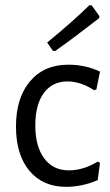

<svg xmlns="http://www.w3.org/2000/svg" viewBox="-20 -717 425 745"><path d="M327 -697 336 -696 366 -654 364 -646Q265 -569 194 -519L185 -520L163 -552Q261 -632 327 -697ZM245 -466Q312 -466 368 -439L354 -370L345 -367Q293 -401 242 -401Q183 -401 150 -356Q117 -311 117 -230Q117 -149 151.5 -102.5Q186 -56 247 -56Q304 -56 359 -90L368 -85L359 -18Q298 8 237 8Q146 8 94 -54.5Q42 -117 42 -226Q42 -337 96.5 -401.5Q151 -466 245 -466Z"/></svg>

Font: Alegreya Sans SC
Style: Regular
Weight: 400
Designer: Juan Pablo del Peral
Foundry: Huerta Tipografica
Version: Version 2.007